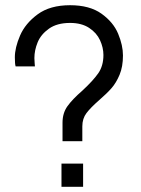

<svg xmlns="http://www.w3.org/2000/svg" viewBox="-20 -717 542 737"><path d="M452 -504Q452 -461 439 -430Q426 -399 408 -378.5Q390 -358 360 -332Q328 -304 312 -283Q296 -262 296 -232V-175H220V-246Q220 -283 239 -309.5Q258 -336 296 -369Q337 -407 357 -435.5Q377 -464 377 -506Q377 -534 364 -562.5Q351 -591 322 -610Q293 -629 249 -629Q199 -629 168 -607Q137 -585 124.5 -554.5Q112 -524 112 -494Q112 -484 113 -475Q114 -466 114 -462H40Q37 -471 37 -497Q37 -534 57 -580.5Q77 -627 124.5 -662Q172 -697 249 -697Q324 -697 369.5 -664.5Q415 -632 433.5 -587.5Q452 -543 452 -504ZM299 0H216V-89H299Z"/></svg>

Font: Chivo Light
Style: Regular
Weight: 300
Designer: Hector Gatti
Foundry: Omnibus-Type
Version: Version 1.007